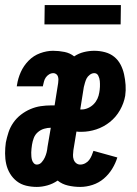

<svg xmlns="http://www.w3.org/2000/svg" viewBox="-21 -728 541 756"><path d="M124 8Q102 8 81.5 3Q61 -2 45 -14.5Q29 -27 18.5 -44.5Q8 -62 3.5 -82Q-1 -102 -1 -124Q-1 -146 2 -167Q6 -187 12.5 -207Q19 -227 31.5 -245Q44 -263 61.5 -276.5Q79 -290 99 -298.5Q119 -307 139.5 -310Q160 -313 180 -313H194L208 -401Q209 -408 209 -414.5Q209 -421 207 -427Q205 -433 200 -436.5Q195 -440 189 -440Q180 -440 172 -435Q164 -430 159 -422.5Q154 -415 152 -406.5Q150 -398 148 -390V-388H45L46 -394Q50 -420 61 -444.5Q72 -469 91.5 -489Q111 -509 137 -518.5Q163 -528 188 -528Q211 -528 233 -523.5Q255 -519 271 -506Q289 -518 309.5 -523Q330 -528 350 -528Q372 -528 392.5 -522.5Q413 -517 428.5 -504.5Q444 -492 453.5 -474Q463 -456 467.5 -435.5Q472 -415 473.5 -393.5Q475 -372 472 -351Q467 -322 451.5 -294.5Q436 -267 411.5 -247.5Q387 -228 358 -218.5Q329 -209 300 -209Q295 -209 290 -209Q285 -209 280 -210L268 -137Q267 -128 266.5 -118.5Q266 -109 269 -100Q272 -91 279 -85.5Q286 -80 295 -80Q305 -80 314.5 -85Q324 -90 330 -98Q336 -106 340 -115.5Q344 -125 347 -134L441 -108Q434 -85 420.5 -63Q407 -41 387.5 -24.5Q368 -8 343.5 0Q319 8 295 8Q270 8 246.5 2.5Q223 -3 206 -17Q187 -4 165.5 2Q144 8 124 8ZM301 -297Q313 -297 325.5 -302.5Q338 -308 347.5 -317.5Q357 -327 362.5 -339Q368 -351 370 -364Q372 -375 372.5 -386.5Q373 -398 372 -409Q371 -420 366 -430Q361 -440 350 -440Q341 -440 332.5 -433.5Q324 -427 320 -419Q316 -411 313.5 -402Q311 -393 309 -385L295 -297ZM124 -80Q135 -80 143 -89Q151 -98 155.5 -108Q160 -118 162.5 -128Q165 -138 166 -149L179 -225Q166 -225 152.5 -221Q139 -217 128 -207.5Q117 -198 112 -184.5Q107 -171 105 -158Q104 -150 103 -142.5Q102 -135 102 -127.5Q102 -120 102.5 -112.5Q103 -105 105 -98Q107 -91 112 -85.5Q117 -80 124 -80ZM154 -632 155 -708H455L454 -632Z"/></svg>

Font: Iosevka Curly
Style: Bold Italic
Weight: 700
Italic angle: -9°
Monospace: yes
Designer: Belleve Invis
Foundry: Belleve Invis
Version: Version 22.1.2; ttfautohint (v1.8.4)